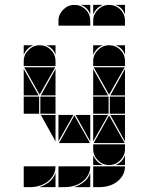

<svg xmlns="http://www.w3.org/2000/svg" viewBox="-20 -677 608 785"><path d="M142 -492Q169 -492 188 -473Q207 -454 207 -427V-407H77V-427Q77 -453 96.5 -472.5Q116 -492 142 -492ZM426 -492Q453 -492 472 -473Q491 -454 491 -427V-407H361V-427Q361 -453 380.5 -472.5Q400 -492 426 -492ZM361 3H491Q491 23 482 39Q473 55 458.5 66Q444 77 425.5 82.5Q407 88 389 88H361ZM219 3H349Q349 23 340 39Q331 55 316.5 66Q302 77 283.5 82.5Q265 88 247 88H219ZM77 3H207Q207 23 198 39Q189 55 174.5 66Q160 77 141.5 82.5Q123 88 105 88H77ZM426 -2Q400 -2 380.5 -21.5Q361 -41 361 -67V-87H491V-67Q491 -41 471.5 -21.5Q452 -2 426 -2ZM221 -92 284 -205 348 -92ZM363 -92 426 -205 490 -92ZM206 -402 142 -290 79 -402ZM490 -402 426 -290 363 -402ZM424 -212H361V-282H424ZM140 -212H77V-282H140ZM491 -212H429V-282H491ZM207 -212H145V-282H207ZM77 -287V-395L138 -287ZM361 -287V-395L422 -287ZM361 -207H422L361 -99ZM219 -207H280L219 -99ZM207 -287H147L207 -395ZM349 -207V-99L289 -207ZM491 -207V-99L431 -207ZM207 -207V-99L147 -207ZM491 -287H431L491 -395ZM283 88Q305 81 323 67Q341 53 349 30V88ZM141 88Q163 81 181 67Q199 53 207 30V88ZM361 -42Q373 -14 401 -2H361ZM361 -492H401Q387 -487 377 -477Q367 -467 361 -453ZM77 -492H117Q103 -487 93 -477Q83 -467 77 -453ZM452 -2Q466 -8 476 -18Q486 -28 491 -42V-2ZM491 -492V-453Q481 -482 452 -492ZM207 -492V-453Q197 -482 168 -492ZM426 -657Q453 -657 472 -638Q491 -619 491 -592V-572H361V-592Q361 -618 380.5 -637.5Q400 -657 426 -657ZM361 -657H401Q387 -652 377 -642Q367 -632 361 -618ZM491 -657V-618Q481 -647 452 -657ZM284 -657Q311 -657 330 -638Q349 -619 349 -592V-572H219V-592Q219 -618 238.5 -637.5Q258 -657 284 -657ZM349 -657V-618Q339 -647 310 -657Z"/></svg>

Font: CAT DyFa
Style: Regular
Weight: 400
Designer: Peter Wiegel
Foundry: Peter Wiegel
Version: Version 1.001; ttfautohint (v1.3)